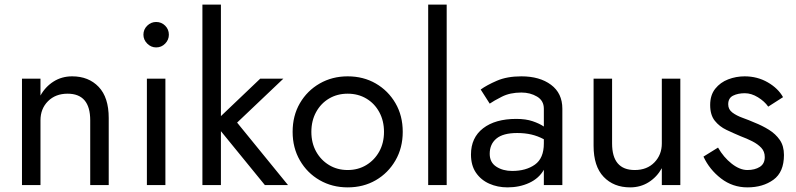

<svg xmlns="http://www.w3.org/2000/svg" viewBox="-20 -800 3439 830"><path d="M370 -280V0H450V-290Q450 -379 406.5 -424.5Q363 -470 292 -470Q247 -470 211.5 -447.5Q176 -425 155 -387V-460H75V0H155V-280Q155 -330 187.5 -362.5Q220 -395 272 -395Q370 -395 370 -280Z M615 -460V0H695V-460ZM600 -650Q600 -628 616.5 -611.5Q633 -595 655 -595Q678 -595 694 -611.5Q710 -628 710 -650Q710 -673 694 -689Q678 -705 655 -705Q633 -705 616.5 -689Q600 -673 600 -650Z M1105 -460 935 -298V-780H855V0H935V-233L1125 0H1225L1005 -270L1205 -460Z M1326 -230Q1326 -278 1346.5 -315.5Q1367 -353 1402.5 -374Q1438 -395 1483 -395Q1528 -395 1563.5 -374Q1599 -353 1619.5 -315.5Q1640 -278 1640 -230Q1640 -182 1619.5 -145Q1599 -108 1563.5 -86.5Q1528 -65 1483 -65Q1438 -65 1402.5 -86.5Q1367 -108 1346.5 -145Q1326 -182 1326 -230ZM1245 -230Q1245 -161 1276.5 -106.5Q1308 -52 1362 -21Q1416 10 1483 10Q1551 10 1604.5 -21Q1658 -52 1689.5 -106.5Q1721 -161 1721 -230Q1721 -300 1689.5 -354Q1658 -408 1604.5 -439Q1551 -470 1483 -470Q1416 -470 1362 -439Q1308 -408 1276.5 -354Q1245 -300 1245 -230Z M1831 -780V0H1911V-780Z M2097 -352Q2114 -364 2149.5 -382Q2185 -400 2234 -400Q2272 -400 2301.5 -382.5Q2331 -365 2331 -330V-253Q2312 -266 2282.5 -276Q2253 -286 2212 -286Q2121 -286 2068.5 -245.5Q2016 -205 2016 -132Q2016 -85 2037.5 -53.5Q2059 -22 2095 -6Q2131 10 2174 10Q2226 10 2268 -9.5Q2310 -29 2331 -66V0H2411V-330Q2411 -397 2362 -433.5Q2313 -470 2234 -470Q2172 -470 2128 -451Q2084 -432 2058 -413ZM2097 -135Q2097 -177 2126 -201Q2155 -225 2216 -225Q2249 -225 2277 -218.5Q2305 -212 2331 -198V-180Q2331 -116 2292.5 -88.5Q2254 -61 2194 -61Q2154 -61 2125.5 -79.5Q2097 -98 2097 -135Z M2626 -180V-460H2546V-170Q2546 -81 2589.5 -35.5Q2633 10 2704 10Q2749 10 2784.5 -12.5Q2820 -35 2841 -73V0H2921V-460H2841V-180Q2841 -131 2809 -98Q2777 -65 2724 -65Q2626 -65 2626 -180Z M3084 -162 3021 -123Q3047 -67 3097 -28.5Q3147 10 3211 10Q3278 10 3323.5 -23Q3369 -56 3369 -130Q3369 -169 3351 -195Q3333 -221 3304 -239Q3275 -257 3242 -270Q3217 -281 3190.5 -290.5Q3164 -300 3146 -313.5Q3128 -327 3128 -349Q3128 -376 3149 -386.5Q3170 -397 3200 -397Q3228 -397 3256.5 -379.5Q3285 -362 3301 -339L3365 -380Q3344 -418 3299 -444Q3254 -470 3199 -470Q3162 -470 3128 -457Q3094 -444 3072 -416.5Q3050 -389 3050 -346Q3050 -303 3070 -278Q3090 -253 3120.5 -238.5Q3151 -224 3182 -211Q3209 -201 3232.5 -189Q3256 -177 3271 -161Q3286 -145 3286 -121Q3286 -92 3264.5 -78.5Q3243 -65 3211 -65Q3178 -65 3143 -92.5Q3108 -120 3084 -162Z"/></svg>

Font: Jost-400-Book
Style: Regular
Weight: 400
Version: Version 3.200; ttfautohint (v0.97) -l 8 -r 50 -G 200 -x 14 -